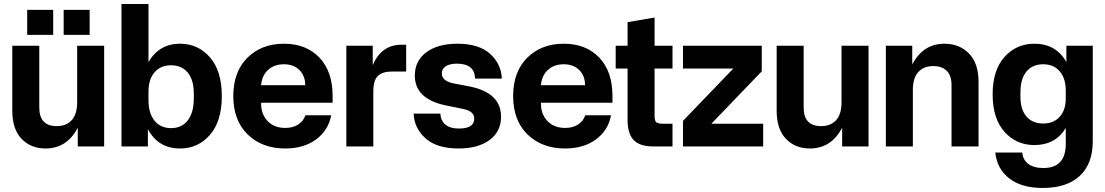

<svg xmlns="http://www.w3.org/2000/svg" viewBox="-20 -727 5487 953"><path d="M206 10Q133 10 87 -38Q41 -86 41 -177V-500H175V-193Q175 -101 262 -101Q309 -101 336 -130.5Q363 -160 363 -220V-500H497V0H366V-93Q312 10 206 10ZM115 -554V-678H244V-554ZM296 -554V-678H425V-554Z M874 10Q765 10 714 -86V0H583V-707H717V-419Q770 -510 874 -510Q963 -510 1022 -442.5Q1081 -375 1081 -250Q1081 -125 1022 -57.5Q963 10 874 10ZM717 -230Q717 -165 747 -128Q777 -91 829 -91Q882 -91 912 -129.5Q942 -168 942 -240V-262Q942 -330 912 -366.5Q882 -403 829 -403Q777 -403 747 -368Q717 -333 717 -272Z M1396 10Q1281 10 1209.5 -59.5Q1138 -129 1138 -250Q1138 -371 1208 -440.5Q1278 -510 1390 -510Q1499 -510 1565 -441.5Q1631 -373 1631 -250V-217H1276V-213Q1276 -160 1308.5 -126Q1341 -92 1396 -92Q1435 -92 1461 -109.5Q1487 -127 1496 -155H1624Q1610 -80 1549 -35Q1488 10 1396 10ZM1276 -304H1495Q1495 -350 1466.5 -379Q1438 -408 1389 -408Q1341 -408 1310.5 -380Q1280 -352 1276 -304Z M1699 0V-500H1830V-404Q1874 -505 1972 -505H1996V-372H1926Q1878 -372 1855.5 -350Q1833 -328 1833 -273V0Z M2192 -204Q2039 -236 2039 -352Q2039 -425 2096 -467.5Q2153 -510 2250 -510Q2358 -510 2413 -459.5Q2468 -409 2471 -337H2338Q2336 -411 2248 -411Q2213 -411 2193 -398.5Q2173 -386 2173 -363Q2173 -326 2227 -314L2315 -297Q2467 -265 2467 -148Q2467 -74 2410 -32Q2353 10 2256 10Q2148 10 2092 -40.5Q2036 -91 2033 -163H2166Q2167 -129 2190.5 -109Q2214 -89 2258 -89Q2334 -89 2334 -138Q2334 -175 2280 -186Z M2785 10Q2670 10 2598.5 -59.5Q2527 -129 2527 -250Q2527 -371 2597 -440.5Q2667 -510 2779 -510Q2888 -510 2954 -441.5Q3020 -373 3020 -250V-217H2665V-213Q2665 -160 2697.5 -126Q2730 -92 2785 -92Q2824 -92 2850 -109.5Q2876 -127 2885 -155H3013Q2999 -80 2938 -35Q2877 10 2785 10ZM2665 -304H2884Q2884 -350 2855.5 -379Q2827 -408 2778 -408Q2730 -408 2699.5 -380Q2669 -352 2665 -304Z M3225 0Q3155 0 3125 -32Q3095 -64 3095 -131V-387H3036V-500H3095V-617L3229 -640V-500H3318V-387H3229V-153Q3229 -128 3237 -120.5Q3245 -113 3270 -113H3318V0Z M3370 -127 3620 -387H3370V-500H3761V-373L3511 -113H3768V0H3370Z M4000 10Q3927 10 3881 -38Q3835 -86 3835 -177V-500H3969V-193Q3969 -101 4056 -101Q4103 -101 4130 -130.5Q4157 -160 4157 -220V-500H4291V0H4160V-93Q4106 10 4000 10Z M4377 0V-500H4508V-407Q4562 -510 4668 -510Q4742 -510 4789.5 -461.5Q4837 -413 4837 -320V0H4703V-305Q4703 -351 4679.5 -375Q4656 -399 4612 -399Q4565 -399 4538 -369.5Q4511 -340 4511 -280V0Z M5156 206Q5051 206 4990 159Q4929 112 4920 30H5054Q5057 66 5084 86.5Q5111 107 5159 107Q5270 107 5270 -13V-92Q5219 -7 5114 -7Q5025 -7 4966 -72.5Q4907 -138 4907 -258Q4907 -379 4966 -444.5Q5025 -510 5114 -510Q5222 -510 5273 -419V-500H5404V-26Q5404 86 5339.5 146Q5275 206 5156 206ZM5045 -247Q5045 -183 5075 -148.5Q5105 -114 5158 -114Q5210 -114 5240 -147.5Q5270 -181 5270 -238V-277Q5270 -338 5240 -373Q5210 -408 5158 -408Q5105 -408 5075 -372Q5045 -336 5045 -269Z"/></svg>

Font: TASA Orbiter Display
Style: Bold
Weight: 700
Designer: Weizhong Zhang
Version: Version 1.000;Glyphs 3.1.2 (3151)